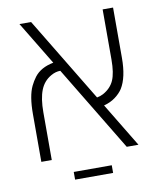

<svg xmlns="http://www.w3.org/2000/svg" viewBox="-83 -696 723 867"><g transform="rotate(-10 278.5 -262.5)"><path d="M494.6 -629.9V-399.4Q494.6 -309.6 464.8 -261.7Q452.6 -242.7 430.4 -226.1Q408.2 -209.5 377.9 -201.7L500 0H446.3L210.4 -390.1Q188.5 -390.1 167.5 -377.9Q132.8 -358.4 117.7 -320.1Q102.5 -281.7 102.5 -218.8V0H54.7V-219.2Q54.7 -302.2 75.7 -345.7Q85 -365.2 98.6 -383.3Q127 -420.4 185.5 -431.6L65.4 -629.9H118.7L353 -242.7Q369.1 -245.6 381.8 -252.4Q417.5 -272 432.1 -304.9Q446.8 -337.9 446.8 -399.9V-629.9ZM365.2 105.5H190.9V70.3H365.2Z"/></g></svg>

Font: Open Sans Hebrew Light
Style: Regular
Weight: 300
Foundry: Ascender Corporation, Yanek Iontef
Version: Version 2.001;PS 002.001;hotconv 1.0.70;makeotf.lib2.5.58329